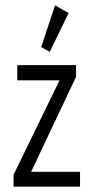

<svg xmlns="http://www.w3.org/2000/svg" viewBox="-20 -702 353 722"><path d="M31 0V-45L204 -400H45V-457H266V-413L97 -56H281V0ZM167 -507 135 -525 187 -682 238 -653Z"/></svg>

Font: Inconsolata ExtraCondensed Thin
Style: Regular
Weight: 100
Width: 2
Monospace: yes
Designer: Raph Levien, Cyreal, Brenton Simpson
Foundry: Raph Levien, Cyreal, Google
Version: Version 3.100; ttfautohint (v1.8.4.7-5d5b)